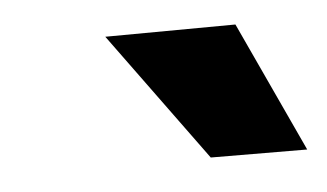

<svg xmlns="http://www.w3.org/2000/svg" viewBox="-28 -786 380 223"><g transform="rotate(-5 162.5 -674.0)"><path d="M252.4 -750 322.8 -598.1 210.4 -598.6 100.6 -749Z"/></g></svg>

Font: Roboto ExtraBold
Style: Italic
Weight: 800
Designer: Christian Robertson
Foundry: Google
Version: Version 3.009; 2024